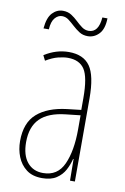

<svg xmlns="http://www.w3.org/2000/svg" viewBox="-83 -822 531 815"><g transform="rotate(10 183.0 -414.0)"><path d="M177 -603Q240 -603 268.5 -562.5Q297 -522 297 -424V-66H276L275 -159H273Q267 -134 254.5 -110.5Q242 -87 218.5 -71.5Q195 -56 157 -56Q115 -56 89 -76Q63 -96 50.5 -127.5Q38 -159 38 -195Q38 -274 83 -313.5Q128 -353 210 -363L271 -370V-421Q271 -511 249 -544.5Q227 -578 177 -578Q159 -578 135 -572Q111 -566 83 -549L72 -571Q123 -603 177 -603ZM209 -340Q135 -332 99.5 -296.5Q64 -261 64 -195Q64 -139 89 -108.5Q114 -78 157 -78Q220 -78 246 -136Q272 -194 272 -286V-347ZM53 -683Q57 -730 76.5 -750.5Q96 -771 122 -771Q143 -771 158.5 -761Q174 -751 187 -738.5Q200 -726 213.5 -716Q227 -706 243 -706Q286 -706 291 -772H313Q312 -726 291.5 -704.5Q271 -683 243 -683Q222 -683 206.5 -693Q191 -703 177.5 -715.5Q164 -728 151 -738Q138 -748 122 -748Q105 -748 91.5 -732.5Q78 -717 76 -683Z"/></g></svg>

Font: Noto Sans Malayalam UI ExtraCondensed Thin
Style: Regular
Weight: 100
Width: 2
Designer: Jelle Bosma - Monotype Design Team
Foundry: Monotype Imaging Inc.
Version: Version 2.104; ttfautohint (v1.8.4.7-5d5b)